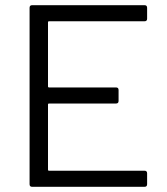

<svg xmlns="http://www.w3.org/2000/svg" viewBox="-20 -720 645 740"><path d="M537 -638H169Q165 -638 165 -634V-387Q165 -383 169 -383H427Q437 -383 437 -373V-331Q437 -321 427 -321H169Q165 -321 165 -317V-66Q165 -62 169 -62H537Q547 -62 547 -52V-10Q547 0 537 0H104Q94 0 94 -10V-690Q94 -700 104 -700H537Q547 -700 547 -690V-648Q547 -638 537 -638Z"/></svg>

Font: Barlow
Style: Regular
Weight: 400
Designer: Jeremy Tribby
Foundry: Tribby Type
Version: Version 1.408;December 10, 2018;FontCreator 11.5.0.2430 64-b